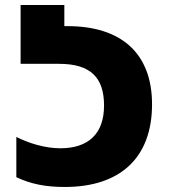

<svg xmlns="http://www.w3.org/2000/svg" viewBox="-20 -734 672 764"><path d="M238 10C456 10 585 -104 585 -319C585 -524 460 -630 249 -630H236V-714H62V-480H215C341 -480 394 -425 394 -314C394 -201 331 -144 220 -144C159 -144 95 -164 45 -189V-29C104 -1 163 10 238 10Z"/></svg>

Font: Noto Sans Georgian SemiCondensed Black
Style: Regular
Weight: 900
Width: 4
Designer: Monotype Design Team, Akaki Razmadze
Foundry: Google LLC
Version: Version 2.005